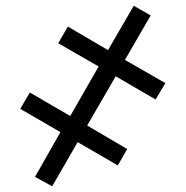

<svg xmlns="http://www.w3.org/2000/svg" viewBox="-20 -648 649 670"><path d="M251 -151.9 162.1 2 102.1 -30.8 190.9 -187 50.8 -268.1 84 -325.2 225.1 -243.2 324.2 -416 183.1 -497.1 216.8 -555.2 356.9 -473.1 446.8 -627.9 505.9 -594.2 416 -439 557.1 -357.9 522.9 -300.8 383.8 -381.8 284.2 -210 423.8 -127.9 391.1 -70.8Z"/></svg>

Font: Noto Sans Southeast Asian
Style: Regular
Weight: 400
Designer: Monotype Design Team
Foundry: Monotype Imaging Inc.
Version: Version 1.06 uh; ttfautohint (v1.4.1)